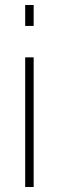

<svg xmlns="http://www.w3.org/2000/svg" viewBox="-20 -750 237 770"><path d="M81 -646V-730H115V-646ZM81 0V-520H115V0Z"/></svg>

Font: Raleway ExtraLight
Style: Regular
Weight: 200
Designer: Matt McInerney, Pablo Impallari, Rodrigo Fuenzalida
Foundry: Matt McInerney, Pablo Impallari, Rodrigo Fuenzalida
Version: Version 4.026